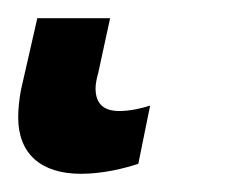

<svg xmlns="http://www.w3.org/2000/svg" viewBox="-52 38 269 211"><path d="M37 229C61 229 85 223 100 218L113 154C104 157 91 160 79 160C63 160 53 153 53 135C53 131 54 125 56 118L69 58H-11L-29 137C-31 148 -32 158 -32 167C-32 207 -7 229 37 229Z"/></svg>

Font: Noto Sans UI Condensed Medium
Style: Italic
Weight: 500
Width: 3
Italic angle: -12°
Designer: Monotype Design Team
Foundry: Monotype Imaging Inc.
Version: Version 1.901